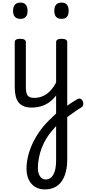

<svg xmlns="http://www.w3.org/2000/svg" viewBox="-20 -815 664 1485"><path d="M225 17Q191 17 166 7.5Q141 -2 125 -21.5Q109 -41 101.5 -70.5Q94 -100 94 -140V-489Q94 -502 104.5 -508.5Q115 -515 136 -515Q158 -515 169 -508.5Q180 -502 180 -489V-140Q180 -95 193.5 -76.5Q207 -58 244 -58Q258 -58 265 -46.5Q272 -35 270.5 -20.5Q269 -6 258 5.5Q247 17 225 17ZM138 -669Q110 -669 95.5 -684.5Q81 -700 81 -731Q81 -763 95.5 -779Q110 -795 138 -795Q165 -795 179 -779Q193 -763 193 -731Q194 -700 179.5 -684.5Q165 -669 138 -669ZM225 17Q211 17 204.5 5.5Q198 -6 199.5 -20.5Q201 -35 212 -46.5Q223 -58 244 -58Q277 -58 305 -69Q333 -80 356 -100Q379 -120 396.5 -147Q414 -174 426 -205Q432 -220 443.5 -218.5Q455 -217 463.5 -207Q472 -197 469 -186Q454 -138 430.5 -100.5Q407 -63 376.5 -36.5Q346 -10 308 3.5Q270 17 225 17ZM461 32Q477 19 493 7.5Q509 -4 524.5 -14.5Q540 -25 553.5 -33.5Q567 -42 578 -48Q593 -56 604 -50.5Q615 -45 620.5 -32Q626 -19 623.5 -5Q621 9 607 17Q594 24 578 35Q562 46 544 59Q526 72 507.5 85.5Q489 99 472 111ZM326 650Q284 650 252.5 631Q221 612 203 576Q185 540 185 490Q185 443 197 393Q209 343 233.5 291Q258 239 295 189Q332 139 382 94Q390 85 398 78Q406 71 414 63V-489Q414 -502 424.5 -508.5Q435 -515 456 -515Q478 -515 489 -508.5Q500 -502 500 -489V417Q500 473 488.5 516.5Q477 560 455 590Q433 620 400.5 635Q368 650 326 650ZM333 573Q353 573 368 563Q383 553 393.5 534Q404 515 409 487.5Q414 460 414 424V161Q409 166 404 171.5Q399 177 394 183Q364 215 341 252Q318 289 303 328.5Q288 368 280.5 408Q273 448 273 486Q273 512 280.5 531.5Q288 551 301.5 562Q315 573 333 573ZM456 -669Q428 -669 414 -684.5Q400 -700 400 -731Q400 -763 414 -779Q428 -795 456 -795Q484 -795 497.5 -779Q511 -763 511 -731Q511 -700 497.5 -684.5Q484 -669 456 -669Z"/></svg>

Font: Playwrite BR
Style: Regular
Weight: 400
Designer: Veronika Burian, José Scaglione
Foundry: TypeTogether
Version: Version 1.002